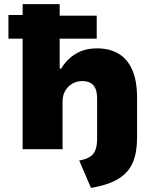

<svg xmlns="http://www.w3.org/2000/svg" viewBox="-20 -725 755 933"><path d="M422 188 365 55Q398 49 417 37Q436 25 444 3Q452 -19 452 -53V-245Q452 -275 444 -294Q436 -313 420 -322Q404 -331 380 -331Q353 -331 331.5 -318.5Q310 -306 297 -284Q284 -262 284 -231V0H90V-537H21V-652H90V-705H270V-649H450V-537H270V-392H278Q304 -437 348 -463.5Q392 -490 451 -490Q512 -490 555.5 -464.5Q599 -439 622.5 -386Q646 -333 646 -251V-54Q646 16 625.5 64.5Q605 113 556 143.5Q507 174 422 188Z"/></svg>

Font: Nunito Sans 6pt Black
Style: Regular
Weight: 900
Version: Version 3.101;gftools[0.9.27]